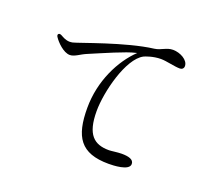

<svg xmlns="http://www.w3.org/2000/svg" viewBox="-119 -901 1237 1070"><g transform="rotate(20 500.0 -366.0)"><path d="M737 -726C698 -726 675 -701 636 -696C474 -676 232 -581 197 -573C191 -572 185 -571 180 -571C154 -571 134 -585 126 -589C121 -592 117 -593 113 -593C107 -593 103 -588 103 -583C103 -579 105 -575 108 -571C123 -548 167 -502 205 -502C233 -502 259 -526 293 -540C376 -575 495 -628 547 -639L555 -641C470 -560 398 -419 398 -259C398 -88 448 -6 616 -6C641 -6 738 -8 738 -49C738 -76 707 -84 666 -84C642 -84 606 -78 592 -78C503 -78 453 -120 453 -260C453 -373 506 -588 594 -634C602 -638 645 -655 691 -655C725 -655 775 -641 807 -641C819 -641 830 -648 830 -663C830 -699 780 -726 737 -726Z"/></g></svg>

Font: Shippori Mincho OTF
Style: Regular
Weight: 400
Designer: FONTDASU
Foundry: FONTDASU / Google Inc. / but / Adobe
Version: Version 3.300;hotconv 1.0.109;makeotfexe 2.5.65596